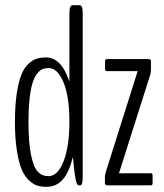

<svg xmlns="http://www.w3.org/2000/svg" viewBox="-20 -721 640 747"><path d="M397 0Q394 0 391.1 -2.2Q388.2 -4.4 388.2 -8.8V-34.2Q388.2 -41.5 396.5 -67.4L515.6 -444.3H394.5Q388.7 -444.3 388.7 -456.1V-481Q388.7 -491.2 394.5 -491.2H558.6Q567.4 -491.2 567.4 -481V-454.6Q567.4 -438.5 563 -425.3L442.9 -46.9H567.9Q573.7 -46.9 573.7 -37.1V-9.8Q573.7 0 567.9 0ZM263.2 -109.4Q248 -48.3 223.1 -21.2Q198.2 5.9 160.2 5.9Q141.1 5.9 125.5 1.2Q109.9 -3.4 92.8 -19.3Q75.7 -35.2 64.5 -61.5Q53.2 -87.9 45.7 -135Q38.1 -182.1 38.1 -246.1Q38.1 -309.1 44.9 -355.2Q51.8 -401.4 62.3 -428.5Q72.8 -455.6 89.4 -471.4Q106 -487.3 122.3 -492.4Q138.7 -497.6 159.7 -497.6Q187.5 -497.6 210 -475.8Q232.4 -454.1 247.1 -411.1Q247.1 -410.6 248 -408.4Q249 -406.2 249.5 -405.3Q250 -405.3 250 -411.6V-668.9Q250 -700.7 262.2 -700.7H290Q301.8 -700.7 301.8 -668.9V-32.7Q301.8 0 292 0H286.1Q278.8 0 274.2 -23.7Q269.5 -47.4 267.1 -76.4Q264.6 -105.5 263.2 -109.4ZM250 -247.1Q250 -345.2 227.1 -400.6Q204.1 -456.1 168.9 -456.1Q154.8 -456.1 144 -451.2Q133.3 -446.3 123 -432.6Q112.8 -418.9 106 -396.2Q99.1 -373.5 95 -335.9Q90.8 -298.3 90.8 -247.6Q90.8 -166 100.8 -117.9Q110.8 -69.8 127.2 -52.7Q143.6 -35.6 168.5 -35.6Q204.6 -35.6 227.3 -93.5Q250 -151.4 250 -247.1Z"/></svg>

Font: BenchNine Light
Style: Regular
Weight: 300
Version: Version 1 ; ttfautohint (v0.92.18-e454-dirty) -l 8 -r 50 -G 